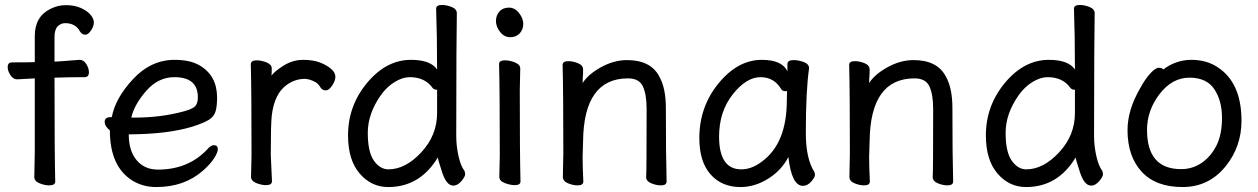

<svg xmlns="http://www.w3.org/2000/svg" viewBox="-20 -735 5106 779"><path d="M180.2 17.1Q161.1 17.1 140.1 8.5Q119.1 0 119.1 -17.1L121.1 -116.2V-417L49.8 -413.1Q33.7 -413.1 22.5 -429.9Q11.2 -446.8 11.2 -462.9Q11.2 -481.9 28.8 -481.9Q103 -481.9 121.1 -482.9V-588.9Q121.1 -668 185.1 -699.2Q214.8 -714.4 249 -714.1Q283.2 -713.9 308.6 -702.4Q334 -690.9 347.4 -675Q360.8 -659.2 360.8 -644Q360.8 -628.9 349.4 -611.6Q337.9 -594.2 326.2 -594.2Q313 -594.2 304.2 -607.9Q286.1 -641.1 244.1 -641.1Q227.1 -641.1 214.1 -628.2Q201.2 -615.2 201.2 -585V-484.9Q205.1 -484.9 216.6 -485.8Q228 -486.8 245.6 -487.8Q263.2 -488.8 279.1 -490.5Q294.9 -492.2 303.2 -492.2Q319.3 -492.2 330.1 -475.1Q340.8 -458 340.8 -441.9Q340.8 -421.9 323.2 -421.9Q259.3 -421.9 201.2 -419.9Q201.2 -105 204.1 1Q204.1 17.1 180.2 17.1Z M524.4 -257.8Q635.3 -257.8 729.5 -284.2Q763.7 -293.9 773.2 -305.4Q782.7 -316.9 782.7 -340.8Q782.7 -421.9 687.5 -421.9Q621.6 -421.9 573 -366Q524.4 -310.1 512.7 -257.8ZM613.8 23.9Q560.5 23.9 517.6 -2Q425.8 -59.1 425.8 -206.1Q404.8 -222.2 404.8 -241Q404.8 -259.8 429.7 -259.8H433.6Q447.8 -336.9 520.3 -414.6Q592.8 -492.2 688.5 -492.2Q752.4 -492.2 790.5 -469.2Q860.4 -428.2 860.8 -339.8Q860.8 -304.7 854.7 -283.4Q848.6 -262.2 827.6 -249Q806.6 -235.8 760.7 -221.2Q659.7 -190.4 502.4 -189.9Q502.4 -123 534.4 -85Q566.4 -46.9 620.6 -46.9Q743.7 -46.9 820.8 -128.9Q835 -146 847.7 -146Q863.8 -146 863.8 -129.9Q863.8 -116.7 848.6 -92.8Q833.5 -68.8 802.7 -42Q727.5 23.9 613.8 23.9Z M1059.6 16.1Q1040.5 16.1 1019.5 7.6Q998.5 -1 998.5 -18.1L1000.5 -106Q1000.5 -367.2 997.6 -474.1Q997.6 -490.2 1021.5 -490.2Q1040.5 -490.2 1061.5 -481.7Q1082.5 -473.1 1082.5 -458Q1082.5 -436 1081.5 -428.2Q1092.8 -444.3 1127.4 -466.8Q1165.5 -491.7 1208.5 -492.2Q1250.5 -492.2 1277.6 -481.7Q1304.7 -471.2 1322.8 -456.1Q1340.8 -440.9 1340.8 -423.8Q1340.8 -407.7 1327.6 -387.9Q1314.5 -368.2 1301.8 -368.2Q1287.6 -368.2 1279.8 -380.9Q1271 -397.9 1250.7 -406.5Q1230.5 -415 1216.8 -415Q1176.8 -415 1142.6 -390.1Q1092.8 -354 1082.5 -265.1Q1078.6 -230 1078.6 -106L1083.5 0Q1083.5 16.1 1059.6 16.1Z M1556.2 -47.9Q1625 -47.9 1689.2 -116.9Q1753.4 -186 1753.4 -275.9V-367.2L1754.4 -369.1Q1754.4 -371.1 1750.5 -371.1Q1741.7 -371.1 1735.4 -377.9Q1704.6 -421.9 1642.1 -421.9Q1613.3 -421.9 1581.3 -402.3Q1549.3 -382.8 1525.4 -349.1Q1472.2 -273.9 1472.2 -196Q1472.2 -118.2 1497.1 -83Q1522 -47.9 1556.2 -47.9ZM1555.2 23.9Q1486.3 23.9 1439.2 -31Q1392.1 -85.9 1392.1 -186Q1392.1 -306.2 1469.7 -399.2Q1547.4 -492.2 1647.5 -492.2Q1726.6 -492.2 1753.4 -453.1Q1753.4 -593.3 1749.5 -699.2Q1749.5 -715.3 1773.4 -714.8Q1792.5 -714.8 1813 -706.5Q1833.5 -698.2 1833.5 -681.2Q1831.5 -592.3 1831.1 -185.1Q1831.1 -143.1 1840.1 -102.5Q1849.1 -62 1864.3 -42Q1867.2 -36.1 1867.2 -27.8Q1867.2 -18.1 1851.8 0Q1836.4 18.1 1819.3 18.1Q1791.5 18.1 1773.9 -35.9Q1756.3 -89.8 1756.3 -96.2Q1684.1 23.9 1555.2 23.9Z M2068.8 16.1Q2049.8 16.1 2027.8 7.6Q2005.9 -1 2005.9 -17.1L2007.8 -105Q2007.8 -368.2 2004.9 -475.1Q2004.9 -490.2 2028.8 -490.2Q2047.9 -490.2 2069.3 -481.7Q2090.8 -473.1 2090.8 -457L2088.9 -368.2Q2088.9 -105 2091.8 1Q2091.8 16.1 2068.8 16.1ZM1992.2 -649.9Q1992.2 -671.9 2006.1 -688Q2020 -704.1 2044.9 -704.1Q2068.8 -704.1 2085.9 -682.1Q2103 -660.2 2103 -638.2Q2103 -615.2 2088.6 -599.6Q2074.2 -584 2050 -584Q2025.9 -584 2009 -605.5Q1992.2 -627 1992.2 -649.9Z M2661.6 17.1Q2642.6 17.1 2622.1 8.5Q2601.6 0 2601.6 -17.1Q2603.5 -34.2 2603.5 -293Q2603.5 -351.1 2588.6 -384Q2573.7 -417 2527.8 -417Q2348.6 -417 2345.7 -162.1L2343.8 -97.2Q2343.8 -59.1 2346.7 1Q2346.7 17.1 2323.7 17.1Q2304.7 17.1 2284.2 8.5Q2263.7 0 2263.7 -17.1L2265.6 -115.2Q2265.6 -364.3 2262.7 -471.2Q2262.7 -487.3 2286.6 -486.8Q2304.7 -486.8 2325.2 -478.5Q2345.7 -470.2 2345.7 -453.1V-439Q2343.8 -411.1 2343.8 -397.9Q2365.7 -433.1 2418.2 -462.2Q2470.7 -491.2 2523.9 -491.2Q2620.1 -491.2 2654.8 -424.8Q2681.6 -377.9 2681.6 -296.9Q2681.6 -105 2684.6 1Q2684.6 17.1 2661.6 17.1Z M2987.8 -47.9Q3029.8 -47.9 3070.8 -79.1Q3172.9 -153.3 3172.4 -330.1L3173.3 -365.2H3164.6Q3155.8 -365.2 3150.4 -372.1Q3121.6 -421.9 3065.4 -421.9Q3008.3 -421.9 2952.9 -352.1Q2897.5 -282.2 2897.5 -180.2Q2897.9 -47.9 2987.8 -47.9ZM2984.4 23.9Q2908.2 23.9 2862.8 -27.6Q2817.4 -79.1 2817.4 -174.8Q2817.4 -301.8 2895.5 -397Q2973.6 -492.2 3070.8 -492.2Q3152.8 -492.2 3174.8 -445.8V-475.1Q3174.8 -491.2 3199.7 -491.2Q3219.7 -491.2 3241.2 -483.2Q3262.7 -475.1 3262.7 -458Q3249.5 -368.2 3249.5 -194.8Q3249.5 -91.8 3283.7 -38.1Q3286.6 -32.2 3286.6 -24.9Q3286.6 -16.1 3271.5 1.5Q3256.3 19 3237.8 19Q3191.9 19 3178.7 -98.1Q3150.9 -43.9 3096.7 -10Q3042.5 23.9 2984.4 23.9Z M3824.2 17.1Q3805.2 17.1 3784.7 8.5Q3764.2 0 3764.2 -17.1Q3766.1 -34.2 3766.1 -293Q3766.1 -351.1 3751.2 -384Q3736.3 -417 3690.4 -417Q3511.2 -417 3508.3 -162.1L3506.3 -97.2Q3506.3 -59.1 3509.3 1Q3509.3 17.1 3486.3 17.1Q3467.3 17.1 3446.8 8.5Q3426.3 0 3426.3 -17.1L3428.2 -115.2Q3428.2 -364.3 3425.3 -471.2Q3425.3 -487.3 3449.2 -486.8Q3467.3 -486.8 3487.8 -478.5Q3508.3 -470.2 3508.3 -453.1V-439Q3506.3 -411.1 3506.3 -397.9Q3528.3 -433.1 3580.8 -462.2Q3633.3 -491.2 3686.5 -491.2Q3782.7 -491.2 3817.4 -424.8Q3844.2 -377.9 3844.2 -296.9Q3844.2 -105 3847.2 1Q3847.2 17.1 3824.2 17.1Z M4144 -47.9Q4212.9 -47.9 4277.1 -116.9Q4341.3 -186 4341.3 -275.9V-367.2L4342.3 -369.1Q4342.3 -371.1 4338.4 -371.1Q4329.6 -371.1 4323.2 -377.9Q4292.5 -421.9 4230 -421.9Q4201.2 -421.9 4169.2 -402.3Q4137.2 -382.8 4113.3 -349.1Q4060.1 -273.9 4060.1 -196Q4060.1 -118.2 4085 -83Q4109.9 -47.9 4144 -47.9ZM4143.1 23.9Q4074.2 23.9 4027.1 -31Q3980 -85.9 3980 -186Q3980 -306.2 4057.6 -399.2Q4135.3 -492.2 4235.4 -492.2Q4314.5 -492.2 4341.3 -453.1Q4341.3 -593.3 4337.4 -699.2Q4337.4 -715.3 4361.3 -714.8Q4380.4 -714.8 4400.9 -706.5Q4421.4 -698.2 4421.4 -681.2Q4419.4 -592.3 4418.9 -185.1Q4418.9 -143.1 4428 -102.5Q4437 -62 4452.1 -42Q4455.1 -36.1 4455.1 -27.8Q4455.1 -18.1 4439.7 0Q4424.3 18.1 4407.2 18.1Q4379.4 18.1 4361.8 -35.9Q4344.2 -89.8 4344.2 -96.2Q4272 23.9 4143.1 23.9Z M4772 -48.8Q4818.8 -48.8 4856 -74.5Q4893.1 -100.1 4915.5 -144.5Q4938 -189 4938 -257.8Q4938 -325.7 4907 -372.8Q4876 -419.9 4805.9 -419.9Q4735.8 -419.9 4684.8 -353.5Q4633.8 -287.1 4633.8 -208Q4633.8 -48.8 4772 -48.8ZM4777.8 23.9Q4668.9 23.9 4611.8 -38.6Q4554.7 -101.1 4554.7 -207Q4554.7 -289.1 4606 -377Q4626 -414.1 4647 -437Q4668 -460 4681.6 -460Q4694.8 -460 4699.7 -453.1Q4751.5 -492.2 4813.7 -492.2Q4876 -492.2 4920.9 -461.9Q5017.1 -398.9 5017.1 -245.1Q5017.1 -141.1 4954.1 -62Q4885.7 23.9 4777.8 23.9Z"/></svg>

Font: LXGW WenKai Screen R
Style: Regular
Weight: 400
Designer: Fontworks Inc.
Version: Version 1.235;May 31, 2022